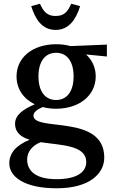

<svg xmlns="http://www.w3.org/2000/svg" viewBox="-20 -754 617 1033"><path d="M282 -216C223 -216 187 -262 187 -343C187 -424 223 -470 282 -470C340 -470 376 -424 376 -343C376 -262 340 -216 282 -216ZM30 125C30 194 106 259 285 259C463 259 541 179 541 94C541 -143 160 -43 160 -132C160 -148 175 -163 210 -178C232 -172 256 -169 282 -169C407 -169 495 -241 495 -343C495 -390 476 -431 443 -461L555 -450V-514L359 -506C335 -513 309 -516 282 -516C156 -516 69 -445 69 -343C69 -276 106 -222 167 -193C105 -166 61 -136 61 -88C61 -41 93 -17 139 -2C66 28 30 70 30 125ZM126 104C126 62 155 28 199 11C309 28 444 26 444 118C444 173 392 210 284 210C159 210 126 155 126 104ZM148 -721 195 -734C214 -692 233 -668 279 -668C326 -668 345 -692 363 -734L411 -721C390 -652 352 -593 279 -593C206 -593 169 -652 148 -721Z"/></svg>

Font: LT Superior Serif Semibold
Style: Regular
Weight: 600
Designer: Daniel Lyons
Foundry: LyonsType
Version: Version 2.120;FEAKit 1.0